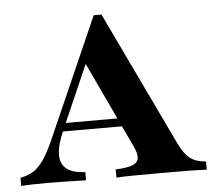

<svg xmlns="http://www.w3.org/2000/svg" viewBox="-46 -627 756 676"><g transform="rotate(-5 332.5 -288.5)"><path d="M2.4 0V-29Q29.8 -33.9 49.2 -46.4Q68.5 -58.9 85.5 -83.9Q102.4 -108.9 120.2 -148.4L308.9 -576.6H336.3L562.9 -101.6Q581.5 -62.9 602.4 -47.2Q623.4 -31.5 658.1 -29V0Q631.5 -1.6 591.5 -2Q551.6 -2.4 500 -2.4Q441.9 -2.4 401.2 -2Q360.5 -1.6 338.7 0V-29Q378.2 -30.6 397.6 -37.9Q416.9 -45.2 419.4 -61.3Q421.8 -77.4 408.9 -104L257.3 -426.6L277.4 -434.7L166.9 -182.3Q145.2 -133.1 144.4 -99.6Q143.5 -66.1 164.9 -48.4Q186.3 -30.6 231.5 -29V0Q200.8 -0.8 178.2 -1.2Q155.6 -1.6 136.7 -2Q117.7 -2.4 97.6 -2.4Q71 -2.4 48 -2Q25 -1.6 2.4 0ZM148.4 -178.2 161.3 -207.3H408.1L421.8 -178.2Z"/></g></svg>

Font: Playfair 5pt SemiExpanded Light ExtraBold
Style: Regular
Weight: 800
Version: Version 2.001;gftools[0.9.30]